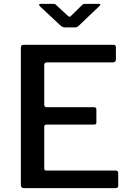

<svg xmlns="http://www.w3.org/2000/svg" viewBox="-20 -974 676 994"><path d="M88 -727Q88 -742 102 -742H568Q580 -742 580 -729V-666Q580 -651 564 -651H224Q209 -651 209 -638V-432Q209 -419 222 -419H466Q479 -419 479 -407V-340Q479 -335 476.5 -332Q474 -329 466 -329H221Q209 -329 209 -318V-102Q209 -91 219 -91H578Q592 -91 592 -79V-13Q592 -7 589 -3.5Q586 0 578 0H105Q88 0 88 -16V-727ZM404 -947Q408 -952 413 -953Q418 -954 424 -954H491Q507 -954 493 -941L389 -842Q385 -838 380.5 -835Q376 -832 368 -832H319Q309 -832 303 -835Q297 -838 292 -843L187 -941Q182 -947 182.5 -950.5Q183 -954 190 -954H252Q259 -954 262.5 -953.5Q266 -953 272 -947L327 -896Q337 -887 340.5 -887Q344 -887 352 -896Z"/></svg>

Font: Libre Franklin Thin Medium
Style: Regular
Weight: 500
Version: Version 3.000